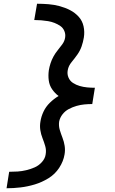

<svg xmlns="http://www.w3.org/2000/svg" viewBox="-20 -853 616 1026"><path d="M15 153Q52 153 90 148.5Q128 144 166 132.5Q204 121 239 99.5Q274 78 296.5 43.5Q319 9 325 -28Q329 -51 325.5 -73.5Q322 -96 314 -116.5Q306 -137 299.5 -158.5Q293 -180 296 -203Q300 -224 314 -242Q328 -260 348 -270.5Q368 -281 389 -287Q410 -293 431 -295Q452 -297 473 -297L487 -384Q466 -384 445.5 -386Q425 -388 406 -393.5Q387 -399 370.5 -409.5Q354 -420 346 -438.5Q338 -457 342 -478Q346 -501 362.5 -521Q379 -541 393.5 -561.5Q408 -582 416 -605Q424 -628 428 -652Q433 -683 426.5 -712.5Q420 -742 400.5 -763.5Q381 -785 355 -798.5Q329 -812 299.5 -820Q270 -828 239.5 -830.5Q209 -833 178 -833L163 -746Q182 -746 200.5 -744.5Q219 -743 237 -740Q255 -737 271.5 -730.5Q288 -724 302.5 -714Q317 -704 324 -687Q331 -670 328 -652Q325 -633 313 -616.5Q301 -600 288 -584Q275 -568 265.5 -550.5Q256 -533 250 -514.5Q244 -496 241 -478Q237 -450 240.5 -423.5Q244 -397 258.5 -376Q273 -355 293 -340Q268 -325 246.5 -304Q225 -283 212.5 -256.5Q200 -230 196 -203Q192 -180 195.5 -157.5Q199 -135 207 -115Q215 -95 221.5 -73Q228 -51 224 -28Q221 -6 204 13Q187 32 165 41.5Q143 51 120 56.5Q97 62 74.5 63.5Q52 65 29 65Z"/></svg>

Font: Iosevka Sparkle Medium
Style: Italic
Weight: 500
Italic angle: -9°
Designer: Belleve Invis
Foundry: Belleve Invis
Version: Version 4.5.0; ttfautohint (v1.8.3)